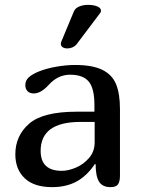

<svg xmlns="http://www.w3.org/2000/svg" viewBox="-20 -769 586 789"><path d="M194 0Q120 0 81.5 -36.5Q43 -73 43 -135Q43 -211 99.5 -260.5Q156 -310 295 -310H368V-338Q368 -406 344.5 -434Q321 -462 268 -462Q218 -462 180 -420Q148 -385 119 -385Q102 -385 93 -394.5Q84 -404 84 -419Q84 -438 98 -451Q112 -464 139 -475Q171 -488 212 -495Q253 -502 288 -502Q360 -502 400.5 -482Q441 -462 457 -423Q473 -384 473 -321V-47Q473 -23 465 -11.5Q457 0 434 0Q401 0 387 -22.5Q373 -45 373 -94L370 -95Q337 -46 294.5 -23Q252 0 194 0ZM147 -149Q147 -67 234 -67Q261 -67 292.5 -80.5Q324 -94 346.5 -120.5Q369 -147 369 -184V-268H311Q147 -268 147 -149ZM257 -570Q245 -570 237.5 -575Q230 -580 230 -589Q230 -594 232 -598L284 -723Q290 -736 306 -742.5Q322 -749 341 -749Q365 -749 380 -742.5Q395 -736 395 -725Q395 -719 392 -716L294 -586Q288 -579 278 -574.5Q268 -570 257 -570Z"/></svg>

Font: Marmelad for Arash.Academy
Style: Regular
Weight: 400
Designer: Manvel Shmavonyan
Foundry: Cyreal
Version: Version 1.110;Glyphs 3.2 (3202)